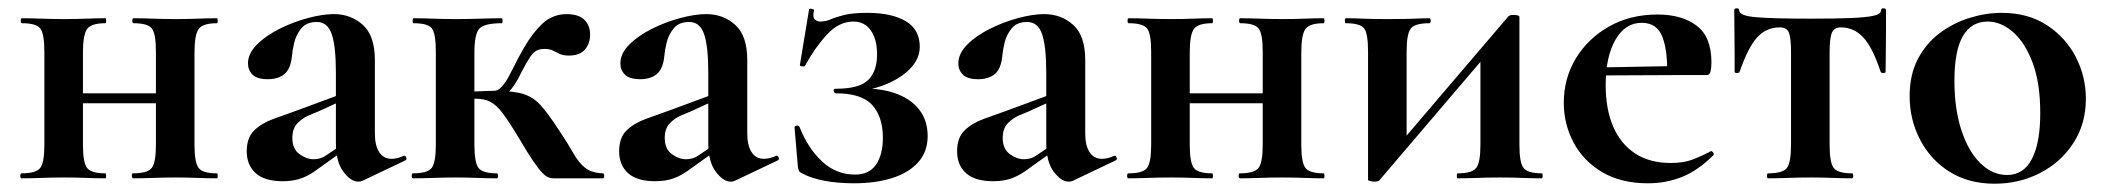

<svg xmlns="http://www.w3.org/2000/svg" viewBox="-20 -430 5082 463"><path d="M132 -181V-205H401V-181ZM87 -81V-305Q87 -349 77 -361.5Q67 -374 33 -374Q30 -374 30 -380Q30 -386 33 -386Q54 -386 80.4 -385Q106.9 -384 135 -384Q162 -384 188 -385Q214.1 -386 234 -386Q236 -386 236 -380Q236 -374 234 -374Q200 -374 190 -360Q180 -346 180 -303V-81Q180 -38 190 -25Q200 -12 234 -12Q236 -12 236 -6Q236 0 234 0Q213 0 187.5 -1Q162 -2 135 -2Q106.7 -2 80.1 -1Q53.5 0 32 0Q29 0 29 -6Q29 -12 32 -12Q67 -12 77 -25Q87 -38 87 -81ZM356 -81V-305Q356 -349 346 -361.5Q336 -374 302 -374Q299 -374 299 -380Q299 -386 302 -386Q323 -386 349.4 -385Q375.9 -384 404 -384Q431 -384 457 -385Q483.1 -386 503 -386Q505 -386 505 -380Q505 -374 503 -374Q469 -374 459 -360Q449 -346 449 -303V-81Q449 -38 459 -25Q469 -12 503 -12Q505 -12 505 -6Q505 0 503 0Q482 0 456.5 -1Q431 -2 404 -2Q375.8 -2 348.7 -1Q321.7 0 301.4 0Q298 0 298 -6Q298 -12 300.5 -12Q335.8 -12 345.9 -25Q356 -38 356 -81Z M854 6Q850 8 844 8Q826 8 808 -16Q790 -40 790 -85V-255Q790 -318 780 -347.5Q770 -377 744 -377Q719 -377 706.5 -361.5Q694 -346 689.5 -327Q685 -308 684 -295Q681 -264 666 -251.5Q651 -239 626 -239Q600 -239 589 -250Q578 -261 578 -277Q578 -301 599.5 -322.5Q621 -344 654 -360.5Q687 -377 722.5 -386.5Q758 -396 785 -396Q826 -396 855 -370Q884 -344 884 -285V-108Q884 -79 894.5 -63Q905 -47 924 -47Q938 -47 953 -54Q957 -56 959.5 -50.5Q962 -45 957 -43ZM662 7Q618 7 596.5 -12.5Q575 -32 575 -65Q575 -98 593 -115.5Q611 -133 640 -143.5Q669 -154 700 -165L800 -202L804 -187L747 -161Q739 -158 724 -151.5Q709 -145 697 -132.5Q685 -120 685 -97Q685 -71 702 -58.5Q719 -46 736 -46Q744 -46 751.5 -48Q759 -50 769 -57L819 -91L820 -75L750 -25Q728 -8 708 -0.5Q688 7 662 7Z M976 0Q973 0 973 -6Q973 -12 976 -12Q1011 -12 1021 -25Q1031 -38 1031 -81V-305Q1031 -349 1021.5 -361.5Q1012 -374 977 -374Q975 -374 975 -380Q975 -386 977 -386Q998 -386 1024.5 -385Q1051 -384 1079 -384Q1110 -384 1139 -385Q1168 -386 1190 -386Q1192 -386 1192 -380Q1192 -374 1190 -374Q1149 -374 1136.5 -361.5Q1124 -349 1124 -303V-81Q1124 -38 1134 -25Q1144 -12 1178 -12Q1181 -12 1181 -6Q1181 0 1178 0Q1157 0 1131.5 -1Q1106 -2 1079 -2Q1051 -2 1024.5 -1Q998 0 976 0ZM1315 0Q1309 0 1303 -2Q1297 -4 1288.5 -12.5Q1280 -21 1266.5 -40.5Q1253 -60 1232 -96Q1208 -136 1192.5 -156.5Q1177 -177 1162.5 -184.5Q1148 -192 1126 -192Q1109 -192 1088 -189L1087 -207Q1098 -208 1116 -209Q1134 -210 1151 -210.5Q1168 -211 1172 -211Q1217 -211 1241.5 -203.5Q1266 -196 1284 -176Q1302 -156 1328 -116Q1350 -83 1363 -60Q1376 -37 1391.5 -25Q1407 -13 1434 -12Q1437 -12 1437 -6Q1437 0 1434 0ZM1172 -191V-211Q1181 -211 1190 -221Q1199 -231 1206 -244Q1213 -257 1217 -265Q1244 -320 1265.5 -348Q1287 -376 1306 -386Q1325 -396 1345 -396Q1376 -396 1389.5 -382Q1403 -368 1403 -347Q1403 -325 1390.5 -310.5Q1378 -296 1352 -296Q1338 -296 1329.5 -300Q1321 -304 1313.5 -308Q1306 -312 1292 -312Q1282 -312 1274 -308Q1266 -304 1258 -292Q1250 -280 1238 -257Q1222 -223 1205.5 -207Q1189 -191 1172 -191Z M1752 6Q1748 8 1742 8Q1724 8 1706 -16Q1688 -40 1688 -85V-255Q1688 -318 1678 -347.5Q1668 -377 1642 -377Q1617 -377 1604.5 -361.5Q1592 -346 1587.5 -327Q1583 -308 1582 -295Q1579 -264 1564 -251.5Q1549 -239 1524 -239Q1498 -239 1487 -250Q1476 -261 1476 -277Q1476 -301 1497.5 -322.5Q1519 -344 1552 -360.5Q1585 -377 1620.5 -386.5Q1656 -396 1683 -396Q1724 -396 1753 -370Q1782 -344 1782 -285V-108Q1782 -79 1792.5 -63Q1803 -47 1822 -47Q1836 -47 1851 -54Q1855 -56 1857.5 -50.5Q1860 -45 1855 -43ZM1560 7Q1516 7 1494.5 -12.5Q1473 -32 1473 -65Q1473 -98 1491 -115.5Q1509 -133 1538 -143.5Q1567 -154 1598 -165L1698 -202L1702 -187L1645 -161Q1637 -158 1622 -151.5Q1607 -145 1595 -132.5Q1583 -120 1583 -97Q1583 -71 1600 -58.5Q1617 -46 1634 -46Q1642 -46 1649.5 -48Q1657 -50 1667 -57L1717 -91L1718 -75L1648 -25Q1626 -8 1606 -0.5Q1586 7 1560 7Z M2042 -9Q2076 -9 2092.5 -33Q2109 -57 2109 -98Q2109 -148 2083.5 -176.5Q2058 -205 1996 -205Q1992 -205 1990.5 -210.5Q1989 -216 1996 -216Q2052 -216 2073.5 -237Q2095 -258 2095 -299Q2095 -335 2080 -356.5Q2065 -378 2038 -378Q2003 -378 1974 -346.5Q1945 -315 1921 -271Q1919 -269 1913.5 -270Q1908 -271 1909 -274L1931 -407Q1932 -410 1938 -408.5Q1944 -407 1943 -405Q1939 -388 1945 -383Q1951 -378 1958 -378Q1971 -378 1983.5 -383.5Q1996 -389 2016.5 -394Q2037 -399 2072 -399Q2130 -399 2164 -379Q2198 -359 2198 -317Q2198 -278 2155 -247.5Q2112 -217 2041 -208L2043 -216Q2097 -219 2136 -206Q2175 -193 2196 -166.5Q2217 -140 2217 -102Q2217 -64 2194 -38.5Q2171 -13 2131 -0.5Q2091 12 2040 12Q2000 12 1968.5 6Q1937 0 1916 -11Q1909 -14 1907 -17.5Q1905 -21 1904 -28L1896 -123Q1896 -126 1901 -127Q1906 -128 1908 -124Q1928 -73 1962 -41Q1996 -9 2042 -9Z M2567 6Q2563 8 2557 8Q2539 8 2521 -16Q2503 -40 2503 -85V-255Q2503 -318 2493 -347.5Q2483 -377 2457 -377Q2432 -377 2419.5 -361.5Q2407 -346 2402.5 -327Q2398 -308 2397 -295Q2394 -264 2379 -251.5Q2364 -239 2339 -239Q2313 -239 2302 -250Q2291 -261 2291 -277Q2291 -301 2312.5 -322.5Q2334 -344 2367 -360.5Q2400 -377 2435.5 -386.5Q2471 -396 2498 -396Q2539 -396 2568 -370Q2597 -344 2597 -285V-108Q2597 -79 2607.5 -63Q2618 -47 2637 -47Q2651 -47 2666 -54Q2670 -56 2672.5 -50.5Q2675 -45 2670 -43ZM2375 7Q2331 7 2309.5 -12.5Q2288 -32 2288 -65Q2288 -98 2306 -115.5Q2324 -133 2353 -143.5Q2382 -154 2413 -165L2513 -202L2517 -187L2460 -161Q2452 -158 2437 -151.5Q2422 -145 2410 -132.5Q2398 -120 2398 -97Q2398 -71 2415 -58.5Q2432 -46 2449 -46Q2457 -46 2464.5 -48Q2472 -50 2482 -57L2532 -91L2533 -75L2463 -25Q2441 -8 2421 -0.5Q2401 7 2375 7Z M2801 -181V-205H3070V-181ZM2756 -81V-305Q2756 -349 2746 -361.5Q2736 -374 2702 -374Q2699 -374 2699 -380Q2699 -386 2702 -386Q2723 -386 2749.4 -385Q2775.9 -384 2804 -384Q2831 -384 2857 -385Q2883.1 -386 2903 -386Q2905 -386 2905 -380Q2905 -374 2903 -374Q2869 -374 2859 -360Q2849 -346 2849 -303V-81Q2849 -38 2859 -25Q2869 -12 2903 -12Q2905 -12 2905 -6Q2905 0 2903 0Q2882 0 2856.5 -1Q2831 -2 2804 -2Q2775.7 -2 2749.1 -1Q2722.5 0 2701 0Q2698 0 2698 -6Q2698 -12 2701 -12Q2736 -12 2746 -25Q2756 -38 2756 -81ZM3025 -81V-305Q3025 -349 3015 -361.5Q3005 -374 2971 -374Q2968 -374 2968 -380Q2968 -386 2971 -386Q2992 -386 3018.4 -385Q3044.9 -384 3073 -384Q3100 -384 3126 -385Q3152.1 -386 3172 -386Q3174 -386 3174 -380Q3174 -374 3172 -374Q3138 -374 3128 -360Q3118 -346 3118 -303V-81Q3118 -38 3128 -25Q3138 -12 3172 -12Q3174 -12 3174 -6Q3174 0 3172 0Q3151 0 3125.5 -1Q3100 -2 3073 -2Q3044.8 -2 3017.7 -1Q2990.7 0 2970.4 0Q2967 0 2967 -6Q2967 -12 2969.5 -12Q3004.8 -12 3014.9 -25Q3025 -38 3025 -81Z M3294 8Q3289 8 3284 6.7Q3279 5.3 3279 4V-305.2Q3279 -349.1 3269.5 -361.5Q3260 -374 3225 -374Q3223 -374 3223 -380Q3223 -386 3225 -386Q3246 -386 3266.5 -385Q3287 -384 3324 -384Q3370 -384 3392 -385Q3414 -386 3427 -386Q3430 -386 3430 -380Q3430 -374 3427 -374Q3392.5 -374 3382.3 -361.5Q3372 -349 3372 -305V-83L3331 -55L3616 -389Q3619 -394 3629 -394Q3644 -394 3644 -389V-80.8Q3644 -38 3653.9 -25Q3663.8 -12 3698.4 -12Q3700 -12 3700 -6Q3700 0 3697.7 0Q3676.3 0 3650.9 -1Q3625.5 -2 3598.4 -2Q3570.2 -2 3543.1 -1Q3516 0 3495 0Q3493 0 3493 -6Q3493 -12 3495.4 -12Q3529.6 -12 3539.8 -25Q3550 -38 3550 -81V-309L3597 -336L3307 4Q3306 6 3302.5 7Q3299 8 3294 8Z M3954 12Q3889 12 3843.5 -15Q3798 -42 3774.5 -86.5Q3751 -131 3751 -182Q3751 -241 3780 -289Q3809 -337 3860 -366Q3911 -395 3977 -395Q4036 -395 4071.5 -368Q4107 -341 4107 -280Q4107 -267 4105 -258Q4103 -249 4096 -249H4000Q4002 -306 3989 -340.5Q3976 -375 3939 -375Q3899 -375 3875.5 -334Q3852 -293 3852 -225Q3852 -167 3870 -125Q3888 -83 3923 -60Q3958 -37 4009 -37Q4039 -37 4059.5 -44.5Q4080 -52 4105 -65Q4107 -67 4110.5 -63Q4114 -59 4112 -56Q4075 -19 4036.5 -3.5Q3998 12 3954 12ZM3817 -248 3816 -267 4035 -271V-249Z M4244 0Q4241 0 4241 -6Q4241 -12 4244 -12Q4279 -12 4289 -25Q4299 -38 4299 -81V-303Q4299 -338 4294 -351Q4289 -364 4272 -364Q4239 -364 4217 -339.5Q4195 -315 4175 -257Q4174 -254 4168.5 -254Q4163 -254 4163 -257Q4163 -271 4163 -299Q4163 -327 4162.5 -357Q4162 -387 4162 -405Q4162 -410 4168 -410Q4174 -410 4174 -405Q4174 -392 4214.5 -388.5Q4255 -385 4349 -385Q4406 -385 4443 -386.5Q4480 -388 4498 -392Q4516 -396 4516 -405Q4516 -410 4522 -410Q4528 -410 4528 -405Q4528 -387 4528 -357Q4528 -327 4527.5 -299Q4527 -271 4527 -257Q4527 -254 4521.5 -254Q4516 -254 4515 -257Q4496 -315 4473.5 -339.5Q4451 -364 4419 -364Q4403 -364 4397.5 -351Q4392 -338 4392 -303V-81Q4392 -38 4402 -25Q4412 -12 4446 -12Q4449 -12 4449 -6Q4449 0 4446 0Q4425 0 4399.5 -1Q4374 -2 4347 -2Q4319 -2 4292.5 -1Q4266 0 4244 0Z M4790 13Q4727 13 4681 -16Q4635 -45 4610 -93.5Q4585 -142 4585 -198Q4585 -250 4605 -288Q4625 -326 4658 -350.5Q4691 -375 4730 -387Q4769 -399 4807 -399Q4871 -399 4916.5 -369Q4962 -339 4986 -292Q5010 -245 5010 -192Q5010 -131 4979.5 -84.5Q4949 -38 4899 -12.5Q4849 13 4790 13ZM4820 -8Q4860 -8 4880 -47Q4900 -86 4900 -157Q4900 -230 4881.5 -279Q4863 -328 4834 -353Q4805 -378 4773 -378Q4734 -378 4713.5 -343Q4693 -308 4693 -235Q4693 -167 4710 -115.5Q4727 -64 4756 -36Q4785 -8 4820 -8Z"/></svg>

Font: Cormorant Garamond Light
Style: Regular
Weight: 300
Designer: Christian Thalmann (Catharsis Fonts)
Foundry: Catharsis Fonts
Version: Version 4.001